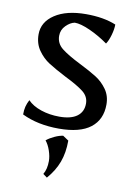

<svg xmlns="http://www.w3.org/2000/svg" viewBox="-87 -589 622 889"><g transform="rotate(10 224.0 -144.5)"><path d="M38 -25Q38 -46 42 -62Q46 -78 55 -95Q78 -71 118 -57.5Q158 -44 205 -44Q259 -44 287.5 -65Q316 -86 316 -125Q316 -158 288 -180Q260 -202 201 -231Q149 -258 118.5 -277.5Q88 -297 66 -328.5Q44 -360 44 -403Q44 -461 98.5 -497Q153 -533 245 -533Q328 -533 386 -509Q386 -487 378 -459Q370 -431 359 -415Q317 -445 272.5 -465Q228 -485 200 -485Q179 -481 159 -461Q139 -441 139 -413Q139 -377 168 -354Q197 -331 257 -301Q307 -276 337 -257Q367 -238 388.5 -208Q410 -178 410 -137Q410 -66 360.5 -27.5Q311 11 212 11Q112 11 38 -25ZM178 230Q193 205 193 167Q193 145 184 118.5Q175 92 161 75Q177 62 199 52Q221 42 238 40L265 58Q265 115 248.5 159.5Q232 204 197 244Z"/></g></svg>

Font: Mirza
Style: Regular
Weight: 400
Designer: Arabic design by Kourosh Beigpour, Latin design by Eduardo Tunni, engineering by Lasse Fister
Version: Version 1.000